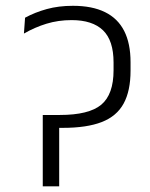

<svg xmlns="http://www.w3.org/2000/svg" viewBox="-20 -658 531 678"><path d="M131 -252 141 -206.5H201.5Q286.5 -206.5 339.2 -227Q392 -247.5 416.5 -292.2Q441 -337 441 -408.5V-438.5Q441 -504.5 418.5 -548.8Q396 -593 350.8 -615.2Q305.5 -637.5 237.5 -637.5Q187 -637.5 145.2 -626Q103.5 -614.5 68.5 -595.5L64.5 -539.5Q102.5 -561.5 144 -574.2Q185.5 -587 233 -587Q306.5 -587 343.8 -551Q381 -515 381 -437.5V-410Q381 -324.5 337.5 -288.2Q294 -252 191 -252ZM189 -240 131 -252V0H189Z"/></svg>

Font: Anek Devanagari Light
Style: Regular
Weight: 300
Designer: Kailash Malviya (Devanagari) & Yesha Goshar (Latin)
Foundry: Ek Type
Version: Version 1.003